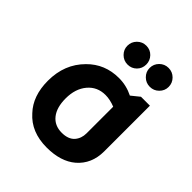

<svg xmlns="http://www.w3.org/2000/svg" viewBox="-192 -800 928 928"><g transform="rotate(45 272.0 -335.5)"><path d="M272 -680Q299 -680 317.5 -661Q336 -642 336 -615Q336 -588 317.5 -569.5Q299 -551 272 -551Q245 -551 226 -570Q207 -589 207 -615Q207 -642 226 -661Q245 -680 272 -680ZM424 -680Q451 -680 470 -661Q489 -642 489 -615Q489 -589 470 -570Q451 -551 424 -551Q397 -551 378 -570Q359 -589 359 -615Q359 -642 378 -661Q397 -680 424 -680ZM489 -487V-175Q489 -89 430 -38Q375 9 279 9Q173 9 113 -59Q55 -120 55 -224Q55 -337 128 -410Q193 -476 289 -476Q340 -476 386 -453L428 -487ZM367 -358Q332 -372 301 -372Q245 -372 210.5 -331Q176 -290 176 -224Q176 -162 203.5 -127.5Q231 -93 280 -93Q324 -93 346 -117Q367 -141 367 -176Z"/></g></svg>

Font: Almarai Bold
Style: Regular
Weight: 700
Designer: Boutros International 2019
Foundry: Created by Boutros International 2019
Version: Version 1.10